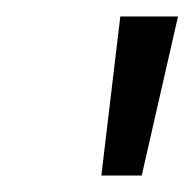

<svg xmlns="http://www.w3.org/2000/svg" viewBox="-20 -775 236 233"><path d="M103 -562 126 -755H196L152 -562Z"/></svg>

Font: DM Sans 24pt Light
Style: Italic
Weight: 300
Italic angle: -10°
Designer: Colophon Foundry, Jonny Pinhorn
Foundry: Colophon Foundry
Version: Version 4.004;gftools[0.9.30]